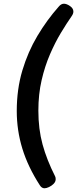

<svg xmlns="http://www.w3.org/2000/svg" viewBox="-20 -803 414 1031"><path d="M219 208Q204 208 194 192Q130 93 100 -5Q70 -103 70 -207Q70 -324 100 -424.5Q130 -525 181 -610.5Q232 -696 295 -767Q308 -783 323 -783Q338 -783 356 -770.5Q374 -758 374 -741Q374 -730 366 -718Q338 -678 307 -626.5Q276 -575 248.5 -511.5Q221 -448 203.5 -372.5Q186 -297 186 -209Q186 -110 208.5 -27.5Q231 55 276 144Q279 150 279 159Q279 173 268 184Q257 195 243 201.5Q229 208 219 208Z"/></svg>

Font: Asap Expanded Expanded Regular
Style: Bold Italic
Weight: 700
Width: 7
Italic angle: -6°
Designer: Pablo Cosgaya
Foundry: Omnibus-Type
Version: Version 3.001; ttfautohint (v1.8.4.7-5d5b)